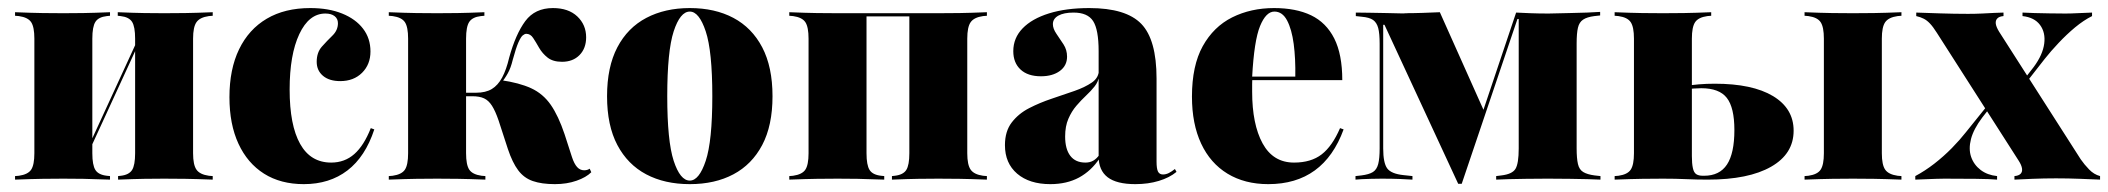

<svg xmlns="http://www.w3.org/2000/svg" viewBox="-20 -450 5281 481"><path d="M391.1 -2.4Q367.7 -2.4 341.9 -2Q316.1 -1.6 275.8 0V-8.9L283.1 -9.7Q303.2 -12.1 310.9 -24.2Q318.5 -36.3 318.5 -66.1V-209.7H463.7V-66.1Q463.7 -37.1 472.2 -25Q480.6 -12.9 503.2 -9.7L512.9 -8.9V0Q471 -1.6 444.4 -2Q417.7 -2.4 391.1 -2.4ZM138.7 -2.4Q113.7 -2.4 86.7 -2Q59.7 -1.6 17.7 0V-8.9L27.4 -9.7Q50 -12.9 58.1 -25Q66.1 -37.1 66.1 -66.1V-353.2Q66.1 -382.3 58.1 -394.4Q50 -406.5 27.4 -409.7L17.7 -410.5V-419.4Q59.7 -417.7 86.7 -417.3Q113.7 -416.9 138.7 -416.9Q162.9 -416.9 188.7 -417.3Q214.5 -417.7 255.6 -419.4V-410.5L247.6 -409.7Q226.6 -407.3 219 -395.2Q211.3 -383.1 211.3 -353.2V-66.1Q211.3 -36.3 219 -24.2Q226.6 -12.1 247.6 -9.7L255.6 -8.9V0Q214.5 -1.6 188.7 -2Q162.9 -2.4 138.7 -2.4ZM318.5 -209.7V-353.2Q318.5 -383.1 310.9 -395.2Q303.2 -407.3 282.3 -409.7L275 -410.5V-419.4Q315.3 -417.7 341.5 -417.3Q367.7 -416.9 391.1 -416.9Q417.7 -416.9 444.4 -417.3Q471 -417.7 512.9 -419.4V-410.5L503.2 -409.7Q480.6 -406.5 472.2 -394.4Q463.7 -382.3 463.7 -353.2V-209.7ZM183.1 -27.4 181.5 -38.7 343.5 -391.1 345.2 -379.8Z M741.1 11.3Q683.1 11.3 641.5 -14.9Q600 -41.1 577.4 -89.9Q554.8 -138.7 554.8 -206.5Q554.8 -276.6 579 -326.6Q603.2 -376.6 648.4 -403.2Q693.5 -429.8 757.3 -429.8Q803.2 -429.8 837.1 -416.1Q871 -402.4 889.5 -378.2Q908.1 -354 908.1 -321Q908.1 -288.7 887.1 -267.7Q866.1 -246.8 832.3 -246.8Q804.8 -246.8 789.1 -260.1Q773.4 -273.4 773.4 -295.2Q773.4 -318.5 786.3 -333.1Q799.2 -347.6 812.9 -360.9Q826.6 -374.2 826.6 -391.9Q826.6 -403.2 818.1 -409.7Q809.7 -416.1 795.2 -416.1Q754 -416.1 729.8 -364.5Q705.6 -312.9 705.6 -225.8Q705.6 -136.3 731.9 -89.5Q758.1 -42.7 809.7 -42.7Q843.5 -42.7 867.7 -64.1Q891.9 -85.5 908.9 -129L917.7 -125.8Q895.2 -57.3 850.4 -23Q805.6 11.3 741.1 11.3Z M1002.4 -209.7V-353.2Q1002.4 -382.3 994.4 -394.4Q986.3 -406.5 963.7 -409.7L954 -410.5V-419.4Q996 -417.7 1023 -417.3Q1050 -416.9 1075 -416.9Q1100 -416.9 1126.2 -417.3Q1152.4 -417.7 1193.5 -419.4V-410.5L1184.7 -409.7Q1163.7 -407.3 1155.6 -395.2Q1147.6 -383.1 1147.6 -353.2V-209.7ZM1075 -2.4Q1050 -2.4 1023 -2Q996 -1.6 954 0V-8.9L963.7 -9.7Q986.3 -12.9 994.4 -25Q1002.4 -37.1 1002.4 -66.1V-209.7H1147.6V-66.1Q1147.6 -37.1 1155.6 -25Q1163.7 -12.9 1186.3 -9.7L1196 -8.9V0Q1154 -1.6 1127.4 -2Q1100.8 -2.4 1075 -2.4ZM1370.2 11.3Q1337.1 11.3 1314.9 3.6Q1292.7 -4 1278.2 -23.4Q1263.7 -42.7 1252.4 -76.6L1229 -148.4Q1221 -171.8 1212.5 -185.1Q1204 -198.4 1192.7 -203.6Q1181.5 -208.9 1162.9 -208.9H1142.7V-217.7H1172.6Q1196.8 -217.7 1212.1 -227Q1227.4 -236.3 1237.9 -255.6Q1248.4 -275 1255.6 -305.6Q1271.8 -364.5 1296 -397.2Q1320.2 -429.8 1365.3 -429.8Q1404 -429.8 1426.2 -408.9Q1448.4 -387.9 1448.4 -356.5Q1448.4 -329 1431.9 -312.1Q1415.3 -295.2 1387.9 -295.2Q1365.3 -295.2 1352 -305.6Q1338.7 -316.1 1330.6 -330.2Q1322.6 -344.4 1315.7 -354.8Q1308.9 -365.3 1298.4 -365.3Q1294.4 -365.3 1289.5 -361.3Q1284.7 -357.3 1278.6 -343.5Q1272.6 -329.8 1264.5 -300Q1259.7 -279.8 1252 -266.1Q1244.4 -252.4 1234.7 -241.1V-249.2Q1280.6 -242.7 1310.5 -229Q1340.3 -215.3 1359.7 -187.5Q1379 -159.7 1394.4 -113.7L1412.9 -56.5Q1418.5 -39.5 1425.8 -31.5Q1433.1 -23.4 1443.5 -23.4Q1451.6 -23.4 1457.3 -27.4L1461.3 -18.5Q1448.4 -5.6 1424.2 2.8Q1400 11.3 1370.2 11.3Z M1708.1 11.3Q1645.2 11.3 1598.8 -13.3Q1552.4 -37.9 1526.6 -86.7Q1500.8 -135.5 1500.8 -208.9Q1500.8 -282.3 1526.6 -331.5Q1552.4 -380.6 1599.2 -405.2Q1646 -429.8 1708.1 -429.8Q1771 -429.8 1817.3 -405.2Q1863.7 -380.6 1889.5 -331.5Q1915.3 -282.3 1915.3 -208.9Q1915.3 -135.5 1889.5 -86.7Q1863.7 -37.9 1817.3 -13.3Q1771 11.3 1708.1 11.3ZM1708.1 2.4Q1731.5 2.4 1748 -47.2Q1764.5 -96.8 1764.5 -208.9Q1764.5 -321.8 1748 -371.4Q1731.5 -421 1708.1 -421Q1683.9 -421 1667.7 -371.4Q1651.6 -321.8 1651.6 -208.9Q1651.6 -96.8 1667.7 -47.2Q1683.9 2.4 1708.1 2.4Z M2330.6 -2.4Q2307.3 -2.4 2281 -2Q2254.8 -1.6 2214.5 0V-8.9L2221.8 -9.7Q2242.7 -12.1 2250.4 -24.2Q2258.1 -36.3 2258.1 -66.1V-416.9H2330.6Q2357.3 -416.9 2383.9 -417.3Q2410.5 -417.7 2452.4 -419.4V-410.5L2442.7 -409.7Q2420.2 -406.5 2411.7 -394.4Q2403.2 -382.3 2403.2 -353.2V-66.1Q2403.2 -37.1 2411.7 -25Q2420.2 -12.9 2442.7 -9.7L2452.4 -8.9V0Q2410.5 -1.6 2383.9 -2Q2357.3 -2.4 2330.6 -2.4ZM2078.2 -2.4Q2053.2 -2.4 2026.2 -2Q1999.2 -1.6 1957.3 0V-8.9L1966.9 -9.7Q1989.5 -12.9 1997.6 -25Q2005.6 -37.1 2005.6 -66.1V-353.2Q2005.6 -382.3 1997.6 -394.4Q1989.5 -406.5 1966.9 -409.7L1957.3 -410.5V-419.4Q1999.2 -417.7 2026.2 -417.3Q2053.2 -416.9 2078.2 -416.9H2150.8V-66.1Q2150.8 -36.3 2158.5 -24.2Q2166.1 -12.1 2187.1 -9.7L2195.2 -8.9V0Q2154 -1.6 2128.2 -2Q2102.4 -2.4 2078.2 -2.4ZM2115.3 -408.9V-416.9H2294.4V-408.9Z M2732.3 -209.7V-321.8Q2732.3 -375.8 2718.5 -397.2Q2704.8 -418.5 2669.4 -418.5Q2645.2 -418.5 2631.5 -410.9Q2617.7 -403.2 2617.7 -389.5Q2617.7 -378.2 2626.6 -365.3Q2635.5 -352.4 2644.4 -338.7Q2653.2 -325 2653.2 -308.1Q2653.2 -285.5 2635.1 -272.2Q2616.9 -258.9 2587.9 -258.9Q2554.8 -258.9 2536.7 -275.8Q2518.5 -292.7 2518.5 -321.8Q2518.5 -354.8 2541.9 -379Q2565.3 -403.2 2608.1 -416.5Q2650.8 -429.8 2708.9 -429.8Q2800.8 -429.8 2839.1 -390.3Q2877.4 -350.8 2877.4 -253.2V-209.7ZM2611.3 11.3Q2558.9 11.3 2528.2 -14.9Q2497.6 -41.1 2497.6 -86.3Q2497.6 -121 2514.5 -143.1Q2531.5 -165.3 2558.1 -179Q2584.7 -192.7 2614.9 -202.8Q2645.2 -212.9 2671.8 -222.2Q2698.4 -231.5 2715.7 -243.5Q2733.1 -255.6 2733.1 -275.8L2733.9 -260.5Q2731.5 -245.2 2722.2 -233.5Q2712.9 -221.8 2700.8 -210.5Q2688.7 -199.2 2676.6 -185.1Q2664.5 -171 2656.5 -152.4Q2648.4 -133.9 2648.4 -108.1Q2648.4 -76.6 2661.3 -59.7Q2674.2 -42.7 2699.2 -42.7Q2710.5 -42.7 2719 -47.6Q2727.4 -52.4 2734.7 -62.9V-53.2Q2713.7 -21.8 2683.1 -5.2Q2652.4 11.3 2611.3 11.3ZM2877.4 -45.2Q2877.4 -27.4 2881 -20.2Q2884.7 -12.9 2893.5 -12.9Q2900.8 -12.9 2908.1 -16.5Q2915.3 -20.2 2923.4 -26.6L2927.4 -19.4Q2909.7 -4.8 2883.1 3.2Q2856.5 11.3 2824.2 11.3Q2777.4 11.3 2754.8 -6Q2732.3 -23.4 2732.3 -58.1V-209.7H2877.4Z M3157.3 11.3Q3098.4 11.3 3055.2 -14.9Q3012.1 -41.1 2989.1 -90.3Q2966.1 -139.5 2966.1 -208.1Q2966.1 -285.5 2993.1 -334.3Q3020.2 -383.1 3066.9 -406.5Q3113.7 -429.8 3171.8 -429.8Q3226.6 -429.8 3264.5 -411.7Q3302.4 -393.5 3322.6 -353.6Q3342.7 -313.7 3342.7 -249.2H3073.4L3071.8 -258.1H3225Q3225.8 -303.2 3221 -339.9Q3216.1 -376.6 3204.4 -398.8Q3192.7 -421 3172.6 -421Q3151.6 -421 3136.7 -384.7Q3121.8 -348.4 3116.9 -257.3L3117.7 -255.6Q3116.9 -247.6 3116.9 -238.7Q3116.9 -229.8 3116.9 -220.2Q3116.9 -138.7 3143.1 -90.7Q3169.4 -42.7 3221.8 -42.7Q3264.5 -42.7 3291.1 -63.3Q3317.7 -83.9 3337.1 -129L3346 -125.8Q3321 -57.3 3273.8 -23Q3226.6 11.3 3157.3 11.3Z M3445.2 -78.2Q3445.2 -41.9 3455.2 -28.2Q3465.3 -14.5 3496 -11.3L3518.5 -8.9V0Q3508.1 -0.8 3487.5 -1.6Q3466.9 -2.4 3441.1 -2.4Q3427.4 -2.4 3414.9 -2Q3402.4 -1.6 3392.3 -1.2Q3382.3 -0.8 3375.8 0V-8.9L3390.3 -10.5Q3409.7 -12.9 3419.4 -19Q3429 -25 3432.7 -39.1Q3436.3 -53.2 3436.3 -78.2V-340.3Q3436.3 -366.1 3432.7 -379.8Q3429 -393.5 3419.8 -400Q3410.5 -406.5 3391.1 -408.1L3376.6 -409.7V-418.5Q3389.5 -418.5 3409.3 -418.1Q3429 -417.7 3453.6 -417.3Q3478.2 -416.9 3505.6 -416.1L3494.4 -416.9Q3520.2 -416.9 3543.5 -417.7Q3566.9 -418.5 3587.1 -419.4L3700 -166.9L3683.9 -137.9L3778.2 -418.5Q3792.7 -417.7 3814.1 -416.9Q3835.5 -416.1 3858.1 -416.1H3859.7Q3887.9 -416.9 3912.1 -417.3Q3936.3 -417.7 3956 -418.5Q3975.8 -419.4 3988.7 -420.2V-411.3L3974.2 -409.7Q3955.6 -407.3 3946 -400.8Q3936.3 -394.4 3933.1 -380.6Q3929.8 -366.9 3929.8 -341.1V-78.2Q3929.8 -53.2 3933.1 -39.1Q3936.3 -25 3946.4 -19Q3956.5 -12.9 3975 -10.5L3989.5 -8.9V0Q3976.6 -0.8 3956.9 -1.2Q3937.1 -1.6 3912.9 -2Q3888.7 -2.4 3860.5 -2.4H3857.3H3854Q3826.6 -2.4 3802.8 -2Q3779 -1.6 3760.1 -1.2Q3741.1 -0.8 3728.2 0V-8.9L3741.1 -10.5Q3768.5 -13.7 3776.6 -27Q3784.7 -40.3 3784.7 -78.2V-402.4H3781.5L3641.9 10.5H3633.1L3448.4 -387.9H3445.2Z M4549.2 -209.7V-353.2Q4549.2 -382.3 4541.1 -394.4Q4533.1 -406.5 4510.5 -409.7L4500.8 -410.5V-419.4Q4542.7 -417.7 4569.8 -417.3Q4596.8 -416.9 4621.8 -416.9Q4647.6 -416.9 4674.6 -417.3Q4701.6 -417.7 4743.5 -419.4V-410.5L4733.9 -409.7Q4711.3 -406.5 4702.8 -394.4Q4694.4 -382.3 4694.4 -353.2V-209.7ZM4621.8 -2.4Q4596.8 -2.4 4569.8 -2Q4542.7 -1.6 4500.8 0V-8.9L4510.5 -9.7Q4533.1 -12.9 4541.1 -25Q4549.2 -37.1 4549.2 -66.1V-209.7H4694.4V-66.1Q4694.4 -37.1 4702.8 -25Q4711.3 -12.9 4733.9 -9.7L4743.5 -8.9V0Q4701.6 -1.6 4674.6 -2Q4647.6 -2.4 4621.8 -2.4ZM4073.4 -209.7V-353.2Q4073.4 -382.3 4065.3 -394.4Q4057.3 -406.5 4034.7 -409.7L4025 -410.5V-419.4Q4066.9 -417.7 4094 -417.3Q4121 -416.9 4146 -416.9Q4171.8 -416.9 4198.4 -417.3Q4225 -417.7 4266.9 -419.4V-410.5L4257.3 -409.7Q4234.7 -406.5 4226.6 -394.4Q4218.5 -382.3 4218.5 -353.2V-209.7ZM4146 -2.4Q4121 -2.4 4094 -2Q4066.9 -1.6 4025 0V-8.9L4034.7 -9.7Q4057.3 -12.9 4065.3 -25Q4073.4 -37.1 4073.4 -66.1V-209.7H4218.5V-58.9Q4218.5 -40.3 4221 -29Q4223.4 -17.7 4229.4 -13.7Q4235.5 -9.7 4246 -9.7H4249.2Q4287.9 -9.7 4306.5 -37.9Q4325 -66.1 4325 -124.2Q4325 -180.6 4306 -204.8Q4287.1 -229 4241.9 -229Q4233.1 -229 4222.6 -228.2Q4212.1 -227.4 4189.5 -224.2V-233.1Q4216.9 -237.1 4235.9 -238.7Q4254.8 -240.3 4275.8 -240.3Q4370.2 -240.3 4421.8 -209.3Q4473.4 -178.2 4473.4 -122.6Q4473.4 -64.5 4416.9 -32.3Q4360.5 0 4258.1 0Q4230.6 0 4204.4 -1.2Q4178.2 -2.4 4146 -2.4Z M5026.6 0V-8.9Q5037.1 -9.7 5041.9 -14.5Q5046.8 -19.4 5045.6 -27.8Q5044.4 -36.3 5037.1 -47.6L4832.3 -367.7Q4822.6 -383.1 4814.9 -391.1Q4807.3 -399.2 4799.2 -403.2Q4791.1 -407.3 4780.6 -409.7V-418.5Q4804 -417.7 4839.9 -416.5Q4875.8 -415.3 4910.5 -415.3Q4928.2 -415.3 4945.2 -416.1Q4962.1 -416.9 4976.6 -417.7Q4991.1 -418.5 4999.2 -418.5V-409.7Q4988.7 -408.9 4983.9 -404Q4979 -399.2 4979.8 -391.1Q4980.6 -383.1 4987.9 -371L5192.7 -50.8Q5201.6 -37.9 5213.7 -25.4Q5225.8 -12.9 5241.1 -8.9V0Q5222.6 -0.8 5191.9 -2Q5161.3 -3.2 5130.6 -3.2Q5100.8 -3.2 5071.4 -2Q5041.9 -0.8 5026.6 0ZM4778.2 0V-8.9Q4802.4 -21.8 4825.8 -39.9Q4849.2 -58.1 4869.8 -79Q4890.3 -100 4904.8 -118.5L4961.3 -188.7L4966.9 -182.3L4946 -155.6Q4924.2 -126.6 4917.7 -101.6Q4911.3 -76.6 4918.1 -56.9Q4925 -37.1 4941.9 -24.2Q4958.9 -11.3 4983.1 -8.9V0Q4966.9 -1.6 4929.4 -2Q4891.9 -2.4 4850.8 -2.4Q4841.1 -2.4 4831 -2Q4821 -1.6 4808.5 -1.2Q4796 -0.8 4778.2 0ZM5047.6 -232.3 5041.1 -238.7 5075 -282.3Q5097.6 -312.9 5101.2 -340.7Q5104.8 -368.5 5090.7 -387.5Q5076.6 -406.5 5046.8 -409.7V-418.5Q5059.7 -417.7 5077 -417.3Q5094.4 -416.9 5114.5 -416.5Q5134.7 -416.1 5154 -416.1Q5168.5 -416.1 5182.7 -416.9Q5196.8 -417.7 5221 -418.5V-409.7Q5200 -399.2 5178.6 -381.5Q5157.3 -363.7 5137.5 -342.7Q5117.7 -321.8 5102.4 -302.4Z"/></svg>

Font: Playfair 144pt SemiCondensed Black
Style: Regular
Weight: 900
Width: 4
Designer: Claus Eggers Sørensen
Foundry: Claus Eggers Sørensen
Version: Version 2.203